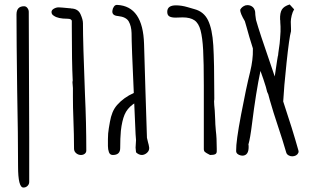

<svg xmlns="http://www.w3.org/2000/svg" viewBox="-20 -695 1390 861"><path d="M61 51Q61 -87 57 -290Q54 -517 54 -630Q54 -667 88 -667Q97 -667 103 -659Q109 -651 109 -642Q109 -485 110 -360L111 -78V121Q111 131 103.5 138.5Q96 146 85 146Q61 146 61 51Z M312 -28Q312 -89 309 -165Q307 -213 307 -259V-300L306 -313Q305 -318 305 -325Q305 -331 306 -332V-336Q302 -415 302 -574V-600Q302 -611 282 -611Q240 -611 222 -624Q211 -630 211 -641Q211 -650 221.5 -656Q232 -662 243 -662Q252 -662 292 -658Q297 -658 299 -657Q330 -656 341 -631.5Q352 -607 352 -591Q352 -503 361 -273Q367 -145 367 -20Q367 -11 360 -5.5Q353 0 343 0Q331 0 321.5 -8Q312 -16 312 -28Z M617 0Q602 0 590 -12Q588 -26 588 -33Q588 -43 590 -67L588 -93L582 -231L576 -227Q550 -208 538.5 -180.5Q527 -153 522 -108Q519 -76 519 -31Q519 0 486 0Q473 0 468.5 -12.5Q464 -25 464 -40Q464 -46 464 -71.5Q464 -97 468 -120Q469 -126 473 -149Q477 -172 484.5 -190.5Q492 -209 505 -224Q535 -258 580 -278Q570 -494 570 -547Q569 -578 557.5 -598.5Q546 -619 510 -623Q481 -625 484 -647Q485 -657 491 -665.5Q497 -674 506 -673Q621 -667 626 -498L632 -295Q638 -89 639 -77Q642 -62 644 -56Q647 -47 649 -33Q650 -20 640 -10.5Q630 -1 617 0Z M894 -27V-100V-312Q894 -415 891 -470.5Q888 -526 879.5 -558.5Q871 -591 852 -604Q833 -617 799 -617L767 -616Q749 -616 739.5 -621.5Q730 -627 730 -642Q730 -671 769 -671Q794 -671 821 -663Q848 -655 852 -654Q894 -643 913 -604Q932 -565 936.5 -491.5Q941 -418 941 -258V-250Q940 -246 940 -241Q940 -228 943 -199L945 -158Q945 -141 948 -108Q952 -77 952 -28Q952 -26 952 -16.5Q952 -7 945 -3.5Q938 0 922 0Q904 -9 899 -13.5Q894 -18 894 -27Z M1319 -16Q1319 -9 1313.5 -3Q1308 3 1299 5Q1296 6 1290 6Q1281 6 1273 1Q1265 -4 1263 -13Q1250 -59 1222 -143Q1208 -184 1190 -246L1183 -272L1178 -283L1172 -306Q1162 -339 1148 -377Q1128 -283 1110 -139Q1102 -74 1094 -47Q1095 -45 1095 -36Q1095 1 1069 3Q1057 3 1047.5 -3Q1038 -9 1039 -20Q1038 -59 1061 -180.5Q1084 -302 1102 -374Q1115 -428 1114 -472V-478Q1097 -531 1085 -576L1078 -600Q1057 -635 1057 -651Q1064 -665 1081 -671Q1084 -672 1090 -672Q1101 -672 1110 -666Q1119 -660 1122 -650Q1125 -644 1125 -628L1128 -606Q1143 -552 1194 -405L1212 -352Q1226 -450 1227 -446Q1227 -450 1228 -456.5Q1229 -463 1230 -471Q1235 -502 1236 -523Q1239 -556 1238 -576Q1238 -585 1237 -593Q1237 -605 1236 -608Q1235 -637 1244 -652Q1253 -667 1279 -675L1299 -653Q1292 -642 1288 -625.5Q1284 -609 1284 -597Q1284 -579 1285 -566V-555Q1277 -527 1265 -413.5Q1253 -300 1250 -240Q1292 -114 1318 -21Z"/></svg>

Font: Amatic SC
Style: Bold
Weight: 700
Designer: Multiple Designers
Foundry: Vernon Adams
Version: Version 2.505